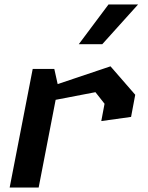

<svg xmlns="http://www.w3.org/2000/svg" viewBox="-20 -834 660 854"><path d="M430.5 -295.5 563 -314 581.5 -412.5 471.5 -539 236.5 -460 221.5 -527.5H125.5L23 0H152L227.5 -390L404.5 -424L445 -372.5ZM330.5 -637.5 462.5 -814H594L435 -637.5Z"/></svg>

Font: Monaspace Krypton SemiBold
Style: Italic
Weight: 600
Italic angle: -11°
Designer: Riley Cran & the Lettermatic Team
Foundry: Lettermatic
Version: Version 1.101 (Monaspace Krypton)